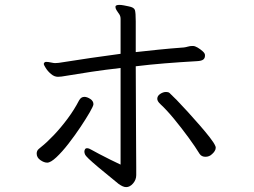

<svg xmlns="http://www.w3.org/2000/svg" viewBox="-20 -739 1040 785"><path d="M473 -461Q411 -454 354 -445.5Q297 -437 244 -428Q238 -427 231.5 -426Q225 -425 217 -425Q202 -425 188.5 -436.5Q175 -448 167 -461Q159 -474 159 -477Q159 -482 164 -485Q165 -486 169 -486Q177 -486 188.5 -483.5Q200 -481 205 -481Q207 -481 213 -481.5Q219 -482 220 -482Q290 -493 351 -502Q412 -511 473 -519V-662Q473 -670 470.5 -675.5Q468 -681 464 -686Q460 -691 456 -698Q452 -705 452 -711V-712Q453 -719 468 -719Q476 -719 486.5 -717Q497 -715 506 -713Q528 -709 531.5 -698Q535 -687 535 -652V-526Q580 -531 628.5 -536Q677 -541 732 -545Q740 -546 748.5 -548.5Q757 -551 766 -551H769Q777 -551 788 -544.5Q799 -538 808.5 -529.5Q818 -521 818 -514V-511Q818 -501 811 -495.5Q804 -490 786 -489Q716 -485 654 -480Q592 -475 535 -468Q535 -414 535.5 -354.5Q536 -295 536 -238Q536 -181 536.5 -134Q537 -87 537 -57.5Q537 -28 537 -23Q537 -4 524 11Q511 26 496 26Q488 26 480 22Q472 18 465 13Q413 -29 384 -53.5Q355 -78 342.5 -90Q330 -102 327.5 -108Q325 -114 325 -119Q325 -124 327.5 -128.5Q330 -133 336 -133Q344 -133 355 -126Q364 -121 385.5 -109.5Q407 -98 431.5 -86Q456 -74 473 -66ZM847 -109Q836 -98 820 -98Q804 -98 796 -110Q779 -138 750.5 -177Q722 -216 691.5 -253Q661 -290 636 -313Q623 -325 623 -335Q623 -347 635 -355Q647 -363 659 -363Q668 -363 673 -359Q683 -350 703 -329.5Q723 -309 747.5 -282Q772 -255 796 -227.5Q820 -200 837.5 -177.5Q855 -155 860 -143Q861 -141 861.5 -139Q862 -137 862 -135Q862 -128 857.5 -121Q853 -114 847 -109ZM173 -74Q160 -74 145 -84.5Q130 -95 130 -111Q130 -123 138.5 -130Q147 -137 148 -138Q171 -156 200 -186.5Q229 -217 256.5 -254Q284 -291 303 -328Q311 -343 325 -343Q336 -343 349 -334.5Q362 -326 362 -313Q362 -306 347 -280Q332 -254 309 -219.5Q286 -185 260 -151.5Q234 -118 210.5 -96Q187 -74 173 -74Z"/></svg>

Font: QiushuiShotai Bright
Style: Regular
Weight: 400
Designer: Christian Thalmann (Catharsis Fonts)
Version: Version 1.250;